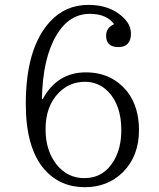

<svg xmlns="http://www.w3.org/2000/svg" viewBox="-20 -760 658 796"><path d="M156.7 -348.6Q216.8 -460 335.9 -460Q444.8 -460 509.3 -377.9Q556.2 -315.4 556.2 -220.7Q556.2 -112.8 489.3 -45.9Q425.8 16.1 332 16.1Q229 16.1 164.1 -57.6Q86.9 -146.5 86.9 -329.6Q86.9 -560.5 187 -669.9Q251 -739.7 346.7 -739.7Q413.6 -739.7 460.9 -710.9Q522.9 -671.4 522.9 -621.1Q522.9 -564.9 470.7 -564.9Q419.9 -564.9 419.9 -611.8Q419.9 -645 453.1 -659.7Q421.9 -702.6 352.1 -702.6Q266.6 -702.6 213.9 -613.8Q156.7 -517.6 153.8 -348.6ZM332 -420.9Q269 -420.9 224.1 -376Q168.9 -320.8 168.9 -223.6Q168.9 -135.7 214.8 -77.6Q260.3 -21.5 329.1 -21.5Q410.6 -21.5 453.1 -95.7Q482.9 -146.5 482.9 -220.7Q482.9 -322.8 429.7 -378.9Q389.6 -420.9 332 -420.9Z"/></svg>

Font: I.MingCP
Style: Regular
Weight: 400
Designer: I.Font Project
Version: Version 8.000; Sep 06, 2022